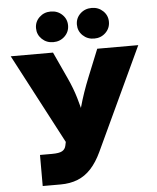

<svg xmlns="http://www.w3.org/2000/svg" viewBox="-62 -1006 865 1058"><g transform="rotate(-5 370.5 -477.0)"><path d="M130.9 0V-171.9H197.8Q236.8 -171.9 253.4 -181.2Q270 -190.4 274.4 -210.4L278.8 -231L17.6 -727.5H251.5L320.3 -578.1Q346.2 -522 362.3 -467.8Q378.4 -413.6 388.4 -366.7Q398.4 -319.8 405.3 -284.7H344.7Q357.9 -336.9 379.2 -414.3Q400.4 -491.7 435.5 -578.1L496.1 -727.5H723.1L457.5 -159.2Q431.6 -104 398.9 -68.6Q366.2 -33.2 324.5 -16.6Q282.7 0 230 0ZM484.9 -784.7Q447.3 -784.7 421.6 -809.3Q396 -834 396 -869.6Q396 -905.3 421.6 -929.7Q447.3 -954.1 484.9 -954.1Q522 -954.1 547.6 -929.7Q573.2 -905.3 573.2 -869.6Q573.2 -834 547.6 -809.3Q522 -784.7 484.9 -784.7ZM258.3 -784.7Q221.2 -784.7 195.6 -809.3Q169.9 -834 169.9 -869.6Q169.9 -905.3 195.6 -929.7Q221.2 -954.1 258.3 -954.1Q295.9 -954.1 321.5 -929.7Q347.2 -905.3 347.2 -869.6Q347.2 -834 321.5 -809.3Q295.9 -784.7 258.3 -784.7Z"/></g></svg>

Font: Inter 18pt Black
Style: Regular
Weight: 900
Designer: Rasmus Andersson
Foundry: rsms
Version: Version 4.001;git-66647c0bb